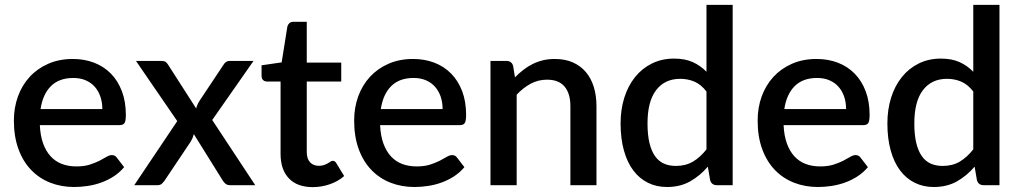

<svg xmlns="http://www.w3.org/2000/svg" viewBox="-20 -760 4188 788"><path d="M400 -312.5Q400 -339.5 392.2 -362.8Q384.5 -386 369.5 -403.2Q354.5 -420.5 332.2 -430.2Q310 -440 281 -440Q222.5 -440 189 -406.5Q155.5 -373 146.5 -312.5ZM143.5 -246.5Q145.5 -203 157 -171.2Q168.5 -139.5 187.8 -118.5Q207 -97.5 233.8 -87.2Q260.5 -77 293.5 -77Q325 -77 348 -84.2Q371 -91.5 388 -100.2Q405 -109 417 -116.2Q429 -123.5 439 -123.5Q452 -123.5 459 -113.5L489.5 -74Q470.5 -51.5 446.5 -36Q422.5 -20.5 395.5 -10.8Q368.5 -1 340 3.2Q311.5 7.5 284.5 7.5Q231.5 7.5 186.2 -10.2Q141 -28 107.8 -62.5Q74.5 -97 55.8 -148Q37 -199 37 -265.5Q37 -318.5 53.8 -364.5Q70.5 -410.5 101.8 -444.5Q133 -478.5 177.8 -498.2Q222.5 -518 279 -518Q326 -518 366 -502.8Q406 -487.5 435 -458Q464 -428.5 480.2 -385.8Q496.5 -343 496.5 -288.5Q496.5 -263.5 491 -255Q485.5 -246.5 471 -246.5Z M1027.5 0H924.5Q912 0 904.8 -6.5Q897.5 -13 893 -21L775.5 -209.5Q771 -192.5 763.5 -180L657 -21Q651.5 -13 644.8 -6.5Q638 0 627 0H531L707.5 -263L538 -510H641Q653.5 -510 659.2 -506.2Q665 -502.5 669.5 -495L785 -315Q789.5 -331.5 799 -346.5L896.5 -493Q906.5 -510 922 -510H1020.5L851 -267.5Z M1263.5 8Q1200 8 1165.8 -27.8Q1131.5 -63.5 1131.5 -128.5V-425.5H1075.5Q1066.5 -425.5 1060 -431.2Q1053.5 -437 1053.5 -448.5V-492L1136 -504L1159.5 -651.5Q1162 -660 1168 -665.2Q1174 -670.5 1184 -670.5H1239V-503H1380.5V-425.5H1239V-136Q1239 -108.5 1252.5 -94Q1266 -79.5 1288.5 -79.5Q1301 -79.5 1310 -82.8Q1319 -86 1325.5 -89.8Q1332 -93.5 1336.8 -96.8Q1341.5 -100 1346 -100Q1355 -100 1360.5 -90L1392.5 -37.5Q1367.5 -15.5 1333.5 -3.8Q1299.5 8 1263.5 8Z M1796.5 -312.5Q1796.5 -339.5 1788.8 -362.8Q1781 -386 1766 -403.2Q1751 -420.5 1728.8 -430.2Q1706.5 -440 1677.5 -440Q1619 -440 1585.5 -406.5Q1552 -373 1543 -312.5ZM1540 -246.5Q1542 -203 1553.5 -171.2Q1565 -139.5 1584.2 -118.5Q1603.5 -97.5 1630.2 -87.2Q1657 -77 1690 -77Q1721.5 -77 1744.5 -84.2Q1767.5 -91.5 1784.5 -100.2Q1801.5 -109 1813.5 -116.2Q1825.5 -123.5 1835.5 -123.5Q1848.5 -123.5 1855.5 -113.5L1886 -74Q1867 -51.5 1843 -36Q1819 -20.5 1792 -10.8Q1765 -1 1736.5 3.2Q1708 7.5 1681 7.5Q1628 7.5 1582.8 -10.2Q1537.5 -28 1504.2 -62.5Q1471 -97 1452.2 -148Q1433.5 -199 1433.5 -265.5Q1433.5 -318.5 1450.2 -364.5Q1467 -410.5 1498.2 -444.5Q1529.5 -478.5 1574.2 -498.2Q1619 -518 1675.5 -518Q1722.5 -518 1762.5 -502.8Q1802.5 -487.5 1831.5 -458Q1860.5 -428.5 1876.8 -385.8Q1893 -343 1893 -288.5Q1893 -263.5 1887.5 -255Q1882 -246.5 1867.5 -246.5Z M2093.5 -442.5Q2110 -459.5 2127.8 -473.2Q2145.5 -487 2165.5 -497Q2185.5 -507 2208 -512.5Q2230.5 -518 2257 -518Q2299 -518 2330.8 -504Q2362.5 -490 2384.2 -464.5Q2406 -439 2417 -403.2Q2428 -367.5 2428 -324.5V0H2321V-324.5Q2321 -376 2297.2 -404.5Q2273.5 -433 2225 -433Q2189 -433 2158.2 -416.5Q2127.5 -400 2100.5 -371.5V0H1993V-510H2058Q2080 -510 2086 -489.5Z M2879.5 -384.5Q2857 -413.5 2830 -425Q2803 -436.5 2771.5 -436.5Q2708.5 -436.5 2673 -390.2Q2637.5 -344 2637.5 -253.5Q2637.5 -206.5 2645.5 -173.2Q2653.5 -140 2668.5 -119Q2683.5 -98 2705 -88.5Q2726.5 -79 2753.5 -79Q2794.5 -79 2824.2 -96.8Q2854 -114.5 2879.5 -147ZM2987 -740V0H2922Q2900.5 0 2894.5 -20.5L2885 -76Q2853 -38.5 2812.2 -15.5Q2771.5 7.5 2717.5 7.5Q2674.5 7.5 2639.5 -9.8Q2604.5 -27 2579.5 -60Q2554.5 -93 2540.8 -141.8Q2527 -190.5 2527 -253.5Q2527 -310.5 2542.2 -359Q2557.5 -407.5 2586 -443.2Q2614.5 -479 2655.2 -499.2Q2696 -519.5 2746.5 -519.5Q2791.5 -519.5 2823 -505.2Q2854.5 -491 2879.5 -465.5V-740Z M3452.5 -312.5Q3452.5 -339.5 3444.8 -362.8Q3437 -386 3422 -403.2Q3407 -420.5 3384.8 -430.2Q3362.5 -440 3333.5 -440Q3275 -440 3241.5 -406.5Q3208 -373 3199 -312.5ZM3196 -246.5Q3198 -203 3209.5 -171.2Q3221 -139.5 3240.2 -118.5Q3259.5 -97.5 3286.2 -87.2Q3313 -77 3346 -77Q3377.5 -77 3400.5 -84.2Q3423.5 -91.5 3440.5 -100.2Q3457.5 -109 3469.5 -116.2Q3481.5 -123.5 3491.5 -123.5Q3504.5 -123.5 3511.5 -113.5L3542 -74Q3523 -51.5 3499 -36Q3475 -20.5 3448 -10.8Q3421 -1 3392.5 3.2Q3364 7.5 3337 7.5Q3284 7.5 3238.8 -10.2Q3193.5 -28 3160.2 -62.5Q3127 -97 3108.2 -148Q3089.5 -199 3089.5 -265.5Q3089.5 -318.5 3106.2 -364.5Q3123 -410.5 3154.2 -444.5Q3185.5 -478.5 3230.2 -498.2Q3275 -518 3331.5 -518Q3378.5 -518 3418.5 -502.8Q3458.5 -487.5 3487.5 -458Q3516.5 -428.5 3532.8 -385.8Q3549 -343 3549 -288.5Q3549 -263.5 3543.5 -255Q3538 -246.5 3523.5 -246.5Z M3974.5 -384.5Q3952 -413.5 3925 -425Q3898 -436.5 3866.5 -436.5Q3803.5 -436.5 3768 -390.2Q3732.5 -344 3732.5 -253.5Q3732.5 -206.5 3740.5 -173.2Q3748.5 -140 3763.5 -119Q3778.5 -98 3800 -88.5Q3821.5 -79 3848.5 -79Q3889.5 -79 3919.2 -96.8Q3949 -114.5 3974.5 -147ZM4082 -740V0H4017Q3995.5 0 3989.5 -20.5L3980 -76Q3948 -38.5 3907.2 -15.5Q3866.5 7.5 3812.5 7.5Q3769.5 7.5 3734.5 -9.8Q3699.5 -27 3674.5 -60Q3649.5 -93 3635.8 -141.8Q3622 -190.5 3622 -253.5Q3622 -310.5 3637.2 -359Q3652.5 -407.5 3681 -443.2Q3709.5 -479 3750.2 -499.2Q3791 -519.5 3841.5 -519.5Q3886.5 -519.5 3918 -505.2Q3949.5 -491 3974.5 -465.5V-740Z"/></svg>

Font: LatoLatin Semibold
Style: Regular
Weight: 600
Designer: Lukasz Dziedzic with Adam Twardoch and Botio Nikoltchev
Foundry: tyPoland Lukasz Dziedzic
Version: Version 2.015; 2015-08-06; http://www.latofonts.com/